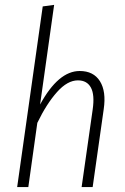

<svg xmlns="http://www.w3.org/2000/svg" viewBox="-20 -761 509 781"><path d="M304.2 -472.2Q360.4 -472.2 386.5 -430.7Q412.6 -389.2 401.9 -316.9L356.9 0H312L356.9 -314.9Q365.7 -375 349.9 -404.5Q334 -434.1 296.9 -434.1Q254.4 -434.1 211.9 -386.5Q169.4 -338.9 131.8 -261.2L95.2 0H49.8L153.8 -734.9L200.2 -741.2L143.1 -335.9Q217.3 -472.2 304.2 -472.2Z"/></svg>

Font: Fira Sans Compressed ExtraLight
Style: Italic
Weight: 250
Width: 3
Italic angle: -8°
Designer: Carrois Corporate & Edenspiekermann AG
Foundry: Carrois Corporate GbR & Edenspiekermann AG
Version: Version 4.203;PS 004.203;hotconv 1.0.88;makeotf.lib2.5.64775